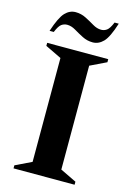

<svg xmlns="http://www.w3.org/2000/svg" viewBox="-127 -911 667 975"><g transform="rotate(15 206.5 -424.0)"><path d="M46 0V-16L131 -57V-603L46 -644V-660H367V-644L282 -603V-57L367 -16V0ZM42 -722Q67 -798 91 -823Q115 -848 146 -848Q175 -848 200.5 -835Q226 -822 248.5 -808.5Q271 -795 293 -795Q309 -795 322.5 -804.5Q336 -814 350 -848H372Q348 -772 323.5 -747Q299 -722 268 -722Q239 -722 213.5 -735Q188 -748 165.5 -761.5Q143 -775 121 -775Q105 -775 91.5 -765.5Q78 -756 64 -722Z"/></g></svg>

Font: Spectral SC
Style: Bold
Weight: 700
Designer: Jean-Baptiste Levee
Foundry: Production Type
Version: Version 2.001